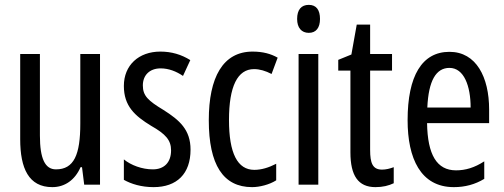

<svg xmlns="http://www.w3.org/2000/svg" viewBox="-20 -759 2070 789"><path d="M391 -537H310V-251C310 -123 284 -63 210 -63C165 -63 144 -107 144 -202V-537H63V-187C63 -67 98 10 195 10C246 10 288 -19 311 -72H317L326 0H391Z M763 -144C763 -226 718 -265 652 -307C589 -345 567 -365 567 -408C567 -450 595 -478 640 -478C673 -478 704 -466 732 -447L762 -512C725 -535 685 -547 639 -547C550 -547 489 -491 489 -406C489 -323 534 -283 601 -242C661 -208 683 -183 683 -141C683 -92 655 -63 608 -63C564 -63 518 -80 489 -104V-20C519 -3 561 10 611 10C707 10 763 -45 763 -144Z M1016 10C1046 10 1087 0 1115 -18V-86C1084 -70 1054 -61 1025 -61C956 -61 921 -129 921 -266C921 -404 956 -475 1024 -475C1047 -475 1071 -468 1096 -455L1121 -522C1093 -538 1060 -547 1018 -547C896 -547 838 -441 838 -265C838 -82 897 10 1016 10Z M1249 -739C1218 -739 1201 -719 1201 -681C1201 -645 1219 -624 1249 -624C1279 -624 1295 -645 1295 -681C1295 -718 1280 -739 1249 -739ZM1288 -537H1207V0H1288Z M1550 -62C1511 -62 1501 -89 1501 -143V-469H1591V-537H1501V-658H1446L1424 -535L1370 -513V-469H1420V-133C1420 -37 1452 10 1523 10C1553 10 1577 4 1598 -6V-72C1582 -66 1566 -62 1550 -62Z M1827 -546C1714 -546 1655 -447 1655 -265C1655 -109 1708 10 1845 10C1891 10 1932 -1 1970 -24V-96C1930 -70 1893 -59 1854 -59C1775 -59 1737 -123 1735 -253H1990V-309C1990 -442 1937 -546 1827 -546ZM1827 -480C1887 -480 1914 -405 1914 -317H1736C1741 -428 1772 -480 1827 -480Z"/></svg>

Font: Noto Sans Devanagari ExtraCondensed
Style: Regular
Weight: 400
Width: 2
Designer: Jelle Bosma - Monotype Design Team
Foundry: Monotype Imaging Inc.
Version: Version 2.004